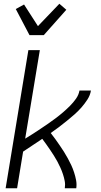

<svg xmlns="http://www.w3.org/2000/svg" viewBox="-20 -1002 540 1022"><path d="M10 0 131 -735H192L114 -264Q136 -277 156.5 -290.5Q177 -304 197.5 -317.5Q218 -331 238 -345Q258 -359 278 -374Q298 -389 316.5 -405Q335 -421 352.5 -438.5Q370 -456 384.5 -476.5Q399 -497 403 -520H464Q460 -495 445.5 -472.5Q431 -450 413.5 -430Q396 -410 376 -392.5Q356 -375 335 -358Q314 -341 293 -325Q272 -309 250 -294Q263 -278 274.5 -261.5Q286 -245 298 -228Q310 -211 320.5 -194Q331 -177 341 -159Q351 -141 359.5 -122.5Q368 -104 374.5 -84Q381 -64 385 -43Q389 -22 386 0H325Q328 -20 324.5 -38.5Q321 -57 315 -75Q309 -93 301.5 -109.5Q294 -126 285.5 -142Q277 -158 267 -173.5Q257 -189 247 -204Q237 -219 226.5 -233.5Q216 -248 205 -263Q179 -246 154 -229Q129 -212 103 -195L71 0ZM137 -815 64 -954 108 -978 182 -863 296 -982 333 -950 213 -815Z"/></svg>

Font: Iosevka Term Curly Lt Obl
Style: Regular
Weight: 300
Italic angle: -9°
Designer: Belleve Invis
Foundry: Belleve Invis
Version: Version 32.3.0